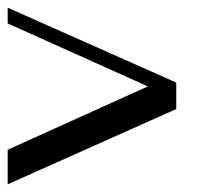

<svg xmlns="http://www.w3.org/2000/svg" viewBox="-20 -548 577 500"><path d="M0 -528V-487L365 -323L0 -158V-68L439 -264V-333Z"/></svg>

Font: Neocyr
Style: Regular
Weight: 400
Designer: Viktar Palstsiuk <vipals@gmail.com>
Version: 1.00